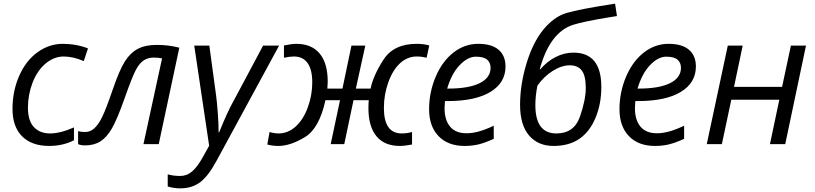

<svg xmlns="http://www.w3.org/2000/svg" viewBox="-20 -783 4430 1043"><path d="M252 -58.1Q307.1 -58.1 381.8 -90.8V-21Q321.3 9.8 247.1 9.8Q152.3 9.8 100.1 -42.5Q47.9 -94.7 47.9 -191.4Q47.9 -288.1 84 -370.1Q120.1 -453.1 183.6 -499Q247.1 -544.9 320.8 -544.9Q394 -544.9 458 -520L435.1 -451.2Q377 -476.1 325.2 -476.1Q273.4 -475.6 228.5 -438.5Q183.6 -401.4 157.2 -335Q131.8 -268.6 131.8 -197.8Q131.8 -127.4 164.1 -92.8Q196.3 -58.1 252 -58.1Z M442.4 6.8Q419.4 6.8 404.3 0V-70.8Q418 -65.9 443.4 -65.9Q468.8 -65.9 490.7 -84.5Q512.7 -103 533.7 -144.8Q554.7 -186.5 591.8 -294.9Q628.9 -403.3 658.7 -450Q688.5 -496.6 729 -517.8Q769.5 -539.1 832.5 -539.1Q895.5 -539.1 954.1 -523.9L842.3 0H759.3L860.4 -465.8Q841.3 -470.2 813 -470.2Q784.7 -470.2 761.2 -455.3Q737.8 -440.4 718 -403.3Q698.2 -366.2 657.2 -250Q616.2 -133.8 587.9 -85.2Q559.6 -36.6 525.4 -14.9Q491.2 6.8 442.4 6.8Z M1167.5 -64H1170.4Q1217.8 -181.2 1250.5 -237.8L1409.2 -535.2H1496.1L1156.2 90.8Q1110.8 174.8 1066.4 207.5Q1022 240.2 959.5 240.2Q924.3 240.2 891.1 230V164.1Q921.9 172.9 958.5 172.9Q995.1 172.9 1023.4 148.4Q1051.8 124 1079.1 75.2L1116.2 8.8L1035.2 -535.2H1117.2L1153.3 -269Q1158.2 -235.4 1163.1 -169.9Q1168 -104.5 1167.5 -64Z M2065.4 -196.8Q2065.4 -58.1 2162.1 -58.1Q2189.9 -58.1 2218.3 -65.9V2Q2177.7 9.8 2152.3 9.8Q2068.4 9.8 2024.9 -43.2Q1981.4 -96.2 1981.4 -195.8Q1981.4 -223.1 1983.4 -238.8H1900.4L1850.1 0H1776.4L1827.1 -238.8H1748Q1714.8 -85.4 1636 -37.8Q1557.1 9.8 1492.2 9.8Q1459.5 9.8 1432.1 2L1444.3 -65.9Q1470.2 -58.1 1493.2 -58.1Q1544.4 -58.1 1586.2 -95.7Q1627.9 -133.3 1652.1 -199.7Q1676.3 -266.1 1676.3 -335.4Q1676.3 -404.8 1650.9 -440.4Q1625.5 -476.1 1577.1 -476.1Q1553.2 -476.1 1522.5 -469.2V-536.1Q1564.9 -544.9 1589.4 -544.9Q1672.4 -544.9 1716.3 -492.4Q1760.3 -439.9 1760.3 -338.9L1758.3 -301.8H1840.3L1889.2 -535.2H1964.4L1913.1 -301.8H1993.2Q2007.8 -373.5 2063.5 -459.2Q2119.1 -544.9 2243.2 -544.9Q2281.7 -544.9 2312 -536.1L2297.4 -469.2Q2271 -476.1 2244.1 -476.1Q2193.4 -476.1 2153.3 -439.5Q2113.3 -402.8 2089.4 -335.7Q2065.4 -268.6 2065.4 -196.8Z M2409.2 -301.8H2415Q2525.9 -301.8 2585.4 -331.1Q2645 -360.4 2645 -415Q2645 -440.9 2627.4 -458Q2608.9 -475.1 2564.9 -475.1Q2521 -475.1 2477.1 -429.2Q2433.1 -383.3 2409.2 -301.8ZM2516.1 -59.1Q2577.1 -59.1 2662.1 -100.1V-28.8Q2616.2 -7.8 2581.1 1Q2545.9 9.8 2503.4 9.8Q2413.6 9.8 2362.3 -43.5Q2311 -96.7 2311 -189.5Q2311 -282.2 2347.2 -367.2Q2383.3 -451.2 2443.8 -498Q2504.4 -544.9 2577.6 -544.9Q2650.9 -544.9 2688.5 -512.7Q2726.1 -480.5 2726.1 -421.9Q2726.1 -334 2645 -284.2Q2564 -234.4 2413.1 -233.9H2397L2395 -194.8Q2395 -130.9 2425.3 -94.7Q2455.6 -58.6 2516.1 -59.1Z M3002.4 -58.1Q3098.6 -58.1 3130.4 -149.2Q3162.1 -240.2 3162.1 -305.7Q3162.1 -371.1 3140.6 -399.7Q3119.1 -428.2 3075.2 -428.2Q3031.2 -428.2 2983.2 -398.2Q2935.1 -368.2 2899.4 -317.9Q2888.2 -261.7 2888.2 -211.9Q2888.2 -58.1 3002.4 -58.1ZM3095.2 -497.1Q3246.6 -497.1 3246.6 -310.5Q3246.6 -218.8 3215.1 -143.1Q3183.6 -67.4 3127.2 -28.8Q3070.8 9.8 2986.8 9.8Q2902.8 9.8 2854 -47.1Q2805.2 -104 2805.2 -213.9Q2805.2 -323.7 2840.3 -439Q2875.5 -554.2 2932.4 -623Q2989.3 -691.9 3057.1 -712.4Q3125 -732.9 3321.3 -763.2L3331.5 -695.8L3279.8 -687.5Q3149.9 -666 3092.3 -647.9Q2966.3 -606.4 2912.1 -407.2L2914.6 -405.8Q2950.7 -448.7 2997.8 -472.9Q3044.9 -497.1 3095.2 -497.1Z M3443.4 -301.8H3449.2Q3560.1 -301.8 3619.6 -331.1Q3679.2 -360.4 3679.2 -415Q3679.2 -440.9 3661.6 -458Q3643.1 -475.1 3599.1 -475.1Q3555.2 -475.1 3511.2 -429.2Q3467.3 -383.3 3443.4 -301.8ZM3550.3 -59.1Q3611.3 -59.1 3696.3 -100.1V-28.8Q3650.4 -7.8 3615.2 1Q3580.1 9.8 3537.6 9.8Q3447.8 9.8 3396.5 -43.5Q3345.2 -96.7 3345.2 -189.5Q3345.2 -282.2 3381.3 -367.2Q3417.5 -451.2 3478 -498Q3538.6 -544.9 3611.8 -544.9Q3685.1 -544.9 3722.7 -512.7Q3760.3 -480.5 3760.3 -421.9Q3760.3 -334 3679.2 -284.2Q3598.1 -234.4 3447.3 -233.9H3431.2L3429.2 -194.8Q3429.2 -130.9 3459.5 -94.7Q3489.7 -58.6 3550.3 -59.1Z M4014.6 -535.2 3967.3 -311H4228.5L4276.4 -535.2H4358.4L4245.6 0H4162.6L4213.4 -241.2H3952.6L3901.4 0H3819.3L3933.6 -535.2Z"/></svg>

Font: OpenSans-Italic
Style: Italic
Weight: 400
Italic angle: -12°
Foundry: Ascender Corporation
Version: Version 1.10